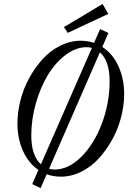

<svg xmlns="http://www.w3.org/2000/svg" viewBox="-20 -883 650 974"><path d="M323.7 -716.3 304.2 -745.6 500.5 -862.8 529.3 -812.5ZM186 71.3 143.6 50.8 174.8 -21Q124 -55.7 96.2 -118.4Q68.4 -181.2 68.4 -256.8Q68.4 -314 83.7 -374Q99.1 -434.1 128.4 -487.5Q157.7 -541 196.5 -583.5Q235.4 -626 285.6 -651.1Q335.9 -676.3 389.6 -676.3Q424.8 -676.3 457 -665.5L487.8 -735.4L529.8 -715.8L499 -645Q551.8 -610.8 580.8 -547.1Q609.9 -483.4 609.9 -406.2Q609.9 -349.1 594.5 -289.1Q579.1 -229 549.6 -175.5Q520 -122.1 481.4 -79.6Q442.9 -37.1 392.6 -12Q342.3 13.2 288.6 13.2Q251 13.2 216.8 1ZM138.7 -195.8Q138.7 -93.8 187.5 -49.3L446.3 -640.1Q433.1 -643.6 418.9 -643.6Q365.2 -643.6 313.2 -604.5Q261.2 -565.4 223.1 -502.9Q185.1 -440.4 161.9 -358.9Q138.7 -277.3 138.7 -195.8ZM256.3 -22.9Q328.1 -22.9 393.3 -88.4Q458.5 -153.8 497.3 -257.6Q536.1 -361.3 536.1 -470.7Q536.1 -574.2 486.8 -617.7L229 -26.9Q240.7 -22.9 256.3 -22.9Z"/></svg>

Font: Elstob
Style: Italic
Weight: 400
Italic angle: -20°
Designer: Peter S. Baker
Version: Version 1.015